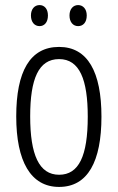

<svg xmlns="http://www.w3.org/2000/svg" viewBox="-20 -727 464 757"><path d="M102 -666C102 -640 116 -624 136 -624C155 -624 169 -639 169 -666C169 -692 155 -707 136 -707C116 -707 102 -691 102 -666ZM254 -666C254 -640 268 -624 288 -624C308 -624 322 -639 322 -666C322 -692 307 -707 288 -707C269 -707 254 -692 254 -666ZM380 -267C380 -443 326 -542 213 -542C98 -542 44 -445 44 -268C44 -91 101 10 213 10C326 10 380 -90 380 -267ZM99 -268C99 -416 132 -494 213 -494C294 -494 326 -413 326 -267C326 -112 291 -38 213 -38C134 -38 99 -117 99 -268Z"/></svg>

Font: Noto Sans Devanagari ExtraCondensed Light
Style: Regular
Weight: 300
Width: 2
Designer: Jelle Bosma - Monotype Design Team
Foundry: Monotype Imaging Inc.
Version: Version 2.004